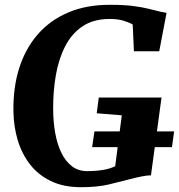

<svg xmlns="http://www.w3.org/2000/svg" viewBox="-20 -772 746 800"><path d="M317.5 8Q244.5 8 191.5 -17.8Q138.5 -43.5 104.5 -87.8Q70.5 -132 53.8 -188.2Q37 -244.5 36 -305.5Q34 -406 60 -488Q86 -570 137.5 -629Q189 -688 264.2 -720Q339.5 -752 437 -752Q496 -752 534.5 -747Q573 -742 599 -735.5Q625 -729 645.5 -724Q652.5 -722.5 659.8 -721Q667 -719.5 674 -718.5L643.5 -558.5H538L533 -670Q515 -680 492 -686.5Q469 -693 437 -693Q370 -693 324.5 -662.8Q279 -632.5 251.8 -579.5Q224.5 -526.5 212.8 -459.2Q201 -392 201.5 -318Q201.5 -266 209.8 -219.2Q218 -172.5 235.2 -136.5Q252.5 -100.5 279 -79.8Q305.5 -59 343 -59Q378 -59 408 -63.8Q438 -68.5 460 -79.5L487.5 -291.5L383 -300L391.5 -365.5H653L609 -41.5Q593.5 -41.5 568.5 -36.5Q543.5 -31.5 521.5 -25.5Q480 -14.5 432.5 -3.2Q385 8 317.5 8ZM364 -159 373.5 -224.5H705.5L696.5 -159Z"/></svg>

Font: Merriweather 24pt ExtraBold
Style: Italic
Weight: 800
Italic angle: -7.8°
Version: Version 2.101